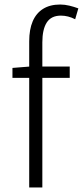

<svg xmlns="http://www.w3.org/2000/svg" viewBox="-20 -828 366 848"><path d="M109 0V-645Q109 -698 124.5 -734Q140 -770 170.5 -789Q201 -808 246 -808Q266 -808 286.5 -803Q307 -798 326 -791L312 -743Q281 -759 249 -759Q206 -759 186.5 -728.5Q167 -698 167 -641V0ZM35 -484V-528L110 -534H288V-484Z"/></svg>

Font: Noto Sans HK Thin Light
Style: Regular
Weight: 300
Version: Version 2.004-H2;hotconv 1.0.118;makeotfexe 2.5.65603